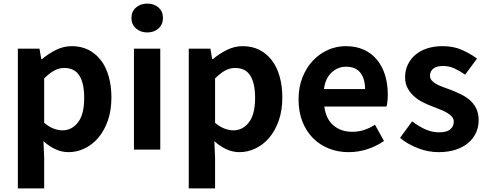

<svg xmlns="http://www.w3.org/2000/svg" viewBox="-20 -830 2708 1065"><path d="M79 -560H199L209 -502H213Q248 -532 290.5 -553Q333 -574 378 -574Q430 -574 470.5 -553.5Q511 -533 539.5 -496Q568 -459 583 -406Q598 -353 598 -289Q598 -217 578 -160.5Q558 -104 525 -65.5Q492 -27 449 -6.5Q406 14 360 14Q323 14 288 -2Q253 -18 221 -47L225 45V215H79ZM327 -107Q378 -107 412.5 -151Q447 -195 447 -287Q447 -368 420.5 -410.5Q394 -453 336 -453Q307 -453 280.5 -438.5Q254 -424 225 -395V-149Q252 -126 278 -116.5Q304 -107 327 -107Z M723 -560H869V0H723ZM797 -650Q759 -650 734 -672.5Q709 -695 709 -730Q709 -766 734 -788Q759 -810 797 -810Q835 -810 859.5 -788Q884 -766 884 -730Q884 -695 859.5 -672.5Q835 -650 797 -650Z M1027 -560H1147L1157 -502H1161Q1196 -532 1238.5 -553Q1281 -574 1326 -574Q1378 -574 1418.5 -553.5Q1459 -533 1487.5 -496Q1516 -459 1531 -406Q1546 -353 1546 -289Q1546 -217 1526 -160.5Q1506 -104 1473 -65.5Q1440 -27 1397 -6.5Q1354 14 1308 14Q1271 14 1236 -2Q1201 -18 1169 -47L1173 45V215H1027ZM1275 -107Q1326 -107 1360.5 -151Q1395 -195 1395 -287Q1395 -368 1368.5 -410.5Q1342 -453 1284 -453Q1255 -453 1228.5 -438.5Q1202 -424 1173 -395V-149Q1200 -126 1226 -116.5Q1252 -107 1275 -107Z M1914 14Q1855 14 1804.5 -6Q1754 -26 1716.5 -63.5Q1679 -101 1657.5 -155.5Q1636 -210 1636 -279Q1636 -347 1658 -401.5Q1680 -456 1716.5 -494.5Q1753 -533 1800 -553.5Q1847 -574 1897 -574Q1955 -574 1998.5 -554Q2042 -534 2071.5 -498Q2101 -462 2116 -413Q2131 -364 2131 -306Q2131 -286 2129 -267.5Q2127 -249 2124 -239H1779Q1788 -170 1829.5 -134.5Q1871 -99 1934 -99Q1969 -99 1999.5 -109Q2030 -119 2060 -138L2110 -48Q2068 -19 2017.5 -2.5Q1967 14 1914 14ZM2005 -336Q2005 -393 1979 -426.5Q1953 -460 1899 -460Q1855 -460 1820 -428.5Q1785 -397 1777 -336Z M2412 14Q2355 14 2298 -8Q2241 -30 2199 -65L2266 -157Q2304 -128 2340.5 -112Q2377 -96 2416 -96Q2458 -96 2477.5 -112.5Q2497 -129 2497 -155Q2497 -171 2487 -182.5Q2477 -194 2460.5 -204Q2444 -214 2423 -222Q2402 -230 2380 -239Q2353 -249 2326 -262.5Q2299 -276 2277 -295.5Q2255 -315 2241 -341Q2227 -367 2227 -402Q2227 -440 2242 -471.5Q2257 -503 2284 -526Q2311 -549 2349.5 -561.5Q2388 -574 2435 -574Q2497 -574 2544 -552.5Q2591 -531 2626 -505L2560 -416Q2530 -437 2500.5 -450.5Q2471 -464 2439 -464Q2401 -464 2383 -449Q2365 -434 2365 -410Q2365 -395 2374.5 -384Q2384 -373 2400 -364Q2416 -355 2436.5 -347.5Q2457 -340 2479 -332Q2507 -321 2534.5 -308Q2562 -295 2584.5 -276Q2607 -257 2621 -229.5Q2635 -202 2635 -163Q2635 -126 2620.5 -94Q2606 -62 2578 -38Q2550 -14 2508.5 0Q2467 14 2412 14Z"/></svg>

Font: SpoqaHanSansJP-Bold
Style: Regular
Weight: 700
Designer: [Source Han Sans]
Ryoko NISHIZUKA  (kana & ideographs); Paul D. Hunt (Latin, Greek & Cyrillic); Wenlong ZHANG  (bopomofo
Foundry: Spoqa (http://bi.spoqa.com)
Version: Version 1.002.20150607